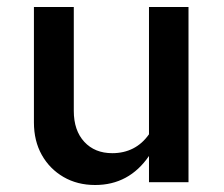

<svg xmlns="http://www.w3.org/2000/svg" viewBox="-20 -521 640 549"><path d="M252 8Q201 8 161.5 -15Q122 -38 99.5 -78Q77 -118 77 -171V-501H191V-204Q191 -148 221 -115.5Q251 -83 301 -83Q334 -83 360.5 -96.5Q387 -110 406 -137V-501H519V0H406V-75Q349 8 252 8Z"/></svg>

Font: Red Hat Mono SemiBold
Style: Regular
Weight: 600
Monospace: yes
Designer: Pentagram, MCKL
Foundry: Pentagram, MCKL
Version: Version 1.023